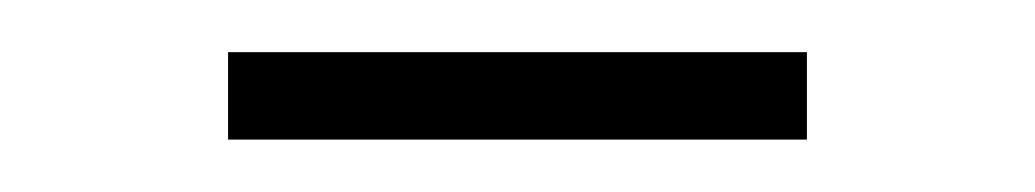

<svg xmlns="http://www.w3.org/2000/svg" viewBox="-20 -338 399 74"><path d="M291 -284.2H67.9V-317.9H291Z"/></svg>

Font: Montserrat Ultra Light
Style: Regular
Weight: 200
Designer: Julieta Ulanovsky
Foundry: Julieta Ulanovsky
Version: Version 3.001;PS 003.001;hotconv 1.0.70;makeotf.lib2.5.58329